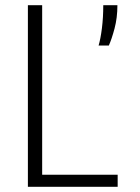

<svg xmlns="http://www.w3.org/2000/svg" viewBox="-20 -720 540 740"><path d="M87.5 0V-700H142.5V-46.5H433.5V0ZM360 -544.5Q367.5 -569.5 372.8 -611Q378 -652.5 378 -700H432.5Q432.5 -651.5 421.5 -610.2Q410.5 -569 399.5 -544.5Z"/></svg>

Font: Trispace ExtraLight
Style: Regular
Weight: 200
Designer: Tyler Finck
Foundry: Etcetera Type Company
Version: Version 1.210; ttfautohint (v1.8.3)